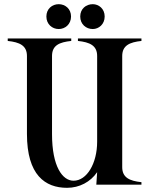

<svg xmlns="http://www.w3.org/2000/svg" viewBox="-20 -884 722 919"><path d="M657 -688V-700H353V-688C410 -682 445 -666 445 -616V-206C445 -102 396 -19 332 -19C279 -19 229 -87 229 -242V-616C229 -667 264 -682 321 -688V-700H17V-688C74 -682 109 -666 109 -616V-243C109 -46 196 15 301 15C360 15 413 -13 445 -60L441 0H657V-12C600 -18 565 -34 565 -84V-616C565 -666 600 -682 657 -688ZM261 -745C292 -745 320 -768 320 -805C320 -842 292 -864 261 -864C230 -864 202 -842 202 -805C202 -768 230 -745 261 -745ZM424 -745C453 -745 481 -768 481 -805C481 -842 453 -864 424 -864C392 -864 364 -842 364 -805C364 -768 392 -745 424 -745Z"/></svg>

Font: Sprat Condensed Medium
Style: Regular
Weight: 500
Width: 3
Designer: Ethan Nakache
Foundry: Collletttivo
Version: Version 2.000;Glyphs 3.2 (3217)